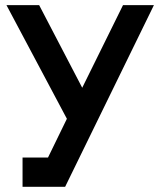

<svg xmlns="http://www.w3.org/2000/svg" viewBox="-20 -720 613 740"><path d="M66.9 0V-112.8H165L237.8 -262.2L4.9 -700.2H130.9L296.9 -381.8L454.1 -700.2H573.2L231 0Z"/></svg>

Font: Cakra Normal
Style: Regular
Weight: 400
Designer: Lucia Kollert, Vojtech Kollert
Foundry: OoM Type
Version: Version 1.000;Glyphs 3.1.1 (3148)